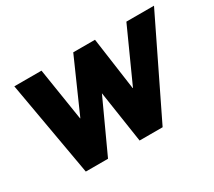

<svg xmlns="http://www.w3.org/2000/svg" viewBox="-103 -711 1012 906"><g transform="rotate(-30 403.5 -258.5)"><path d="M137 0 46 -517H194L239 -231H240.5L367 -517H485.5L525.5 -230.5H527L656.5 -517H807L555.5 0H430L387.5 -282L258 0Z"/></g></svg>

Font: Public Sans Thin ExtraBold
Style: Italic
Weight: 800
Italic angle: -8°
Version: Version 2.001